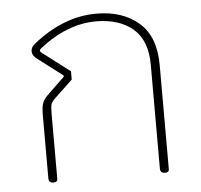

<svg xmlns="http://www.w3.org/2000/svg" viewBox="-45 -603 680 650"><g transform="rotate(-5 295.0 -278.5)"><path d="M95 -16V-232Q95 -258 100 -271.5Q105 -285 121 -300L177 -354V-358L89 -425Q76 -436 76 -449Q76 -462 89 -473Q193 -557 305 -557Q394 -557 449 -509.5Q504 -462 504 -365V-11Q504 0 490 0Q474 0 474 -16V-369Q474 -451 427.5 -491Q381 -531 302 -531Q204 -531 110 -457Q104 -452 104 -449Q104 -445 111 -440L203 -370V-342L143 -285Q130 -273 127.5 -264Q125 -255 125 -231V-11Q125 0 111 0Q95 0 95 -16Z"/></g></svg>

Font: Maitree ExtraLight
Style: Regular
Weight: 250
Designer: CadsonDemak Team
Foundry: CadsonDemak
Version: Version 1.002